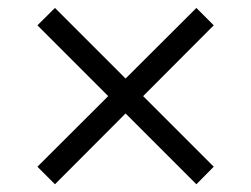

<svg xmlns="http://www.w3.org/2000/svg" viewBox="-20 -567 636 486"><path d="M119.1 -100.6 74.7 -145 253.9 -323.7 74.7 -502.9 119.1 -546.9 297.9 -368.2 477.1 -546.9 521 -502.9 342.3 -323.7 521 -145 477.1 -100.6 297.9 -279.8Z"/></svg>

Font: Giphurs Light
Style: Regular
Weight: 300
Version: Version 0.920; ttfautohint (v1.8.4.7-5d5b)